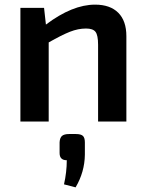

<svg xmlns="http://www.w3.org/2000/svg" viewBox="-20 -524 630 828"><path d="M170 -490 178 -418Q292 -504 390 -504Q455 -504 490 -469Q525 -434 525 -368V0H403V-331Q403 -372 392 -386.5Q381 -401 351 -401Q317 -401 281.5 -387Q246 -373 190 -341V0H68V-490ZM278 54H307Q329 54 337.5 62Q346 70 346 90V143Q345 218 306 284L256 271Q268 218 268 167Q237 167 237 136V90Q238 70 247.5 62Q257 54 278 54Z"/></svg>

Font: Exo 2.0 Semi Bold
Style: Regular
Weight: 600
Designer: Natanael Gama
Version: Version 1.001;PS 001.001;hotconv 1.0.70;makeotf.lib2.5.58329